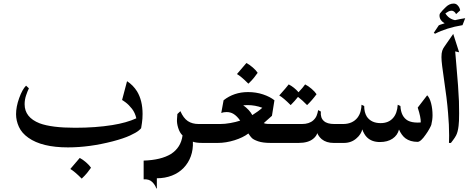

<svg xmlns="http://www.w3.org/2000/svg" viewBox="-20 -801 2633 1076"><path d="M771 -83Q771 -81 757.5 -69.5Q744 -58 708.5 -41.5Q673 -25 612 -9Q481 25 361 25Q215 25 139 -29Q102 -55 86 -90Q70 -125 70 -161Q70 -203 87.5 -251.5Q105 -300 126 -321L142 -306Q134 -290 126 -266Q118 -242 118 -217Q118 -143 202 -110Q269 -85 401 -85Q516 -85 609 -100Q690 -113 744 -138Q737 -169 719.5 -191.5Q702 -214 683 -228Q664 -242 664 -240L692 -346Q726 -324 748 -289Q779 -238 779 -162Q779 -135 775.5 -112Q772 -89 771 -83ZM490 139Q481 152 469 167Q457 182 438 200Q397 159 374 146Q416 98 427 84Q444 93 462.5 109Q481 125 490 139Z M1170 -106V0H1116Q1078 0 1061 -7Q1063 37 1049.5 74.5Q1036 112 1009 140Q982 168 943.5 183Q905 198 859 198V255H856Q849 234 832 218Q815 202 785 204V99Q882 96 938 62Q994 26 1003 -42Q987 -57 978.5 -84.5Q970 -112 972 -134Q972 -144 974 -162L991 -178Q1008 -139 1032.5 -122.5Q1057 -106 1094 -106Z M1424 -393Q1415 -380 1403 -365Q1391 -350 1372 -332Q1331 -373 1308 -386Q1350 -434 1361 -448Q1378 -439 1396.5 -423Q1415 -407 1424 -393Z M1621 -106V0H1498Q1453 0 1427 -9Q1401 -18 1391.5 -27.5Q1382 -37 1372 -53Q1342 -30 1294 -15Q1246 0 1200 0H1153Q1131 0 1115.5 -15.5Q1100 -31 1100 -52Q1100 -74 1115.5 -90Q1131 -106 1153 -106H1214Q1240 -106 1271 -111.5Q1302 -117 1326 -125Q1308 -151 1288 -163Q1271 -173 1250 -173Q1233 -173 1220 -168L1233 -239Q1291 -285 1370 -285Q1415 -285 1454 -272Q1493 -259 1518 -239L1504 -152Q1494 -144 1458 -111Q1467 -107 1480 -106.5Q1493 -106 1514 -106ZM1450 -197Q1410 -212 1368 -212Q1351 -212 1343 -211Q1378 -186 1394 -156Q1428 -177 1450 -197Z M1598 -328Q1629 -312 1653 -284Q1680 -313 1690 -328Q1708 -319 1726.5 -303Q1745 -287 1754 -273Q1730 -240 1701 -212Q1675 -239 1650 -258Q1633 -236 1609 -212Q1568 -253 1545 -266Q1587 -313 1598 -328Z M1897 -106V0H1850Q1809 0 1783 -21Q1766 -36 1758 -55Q1757 -50 1751.5 -41Q1746 -32 1736 -24Q1708 0 1653 0H1604Q1582 0 1566.5 -15.5Q1551 -31 1551 -53Q1551 -75 1566.5 -90.5Q1582 -106 1604 -106H1672Q1713 -106 1736 -127Q1749 -139 1754.5 -153Q1760 -167 1763 -184L1778 -176Q1775 -140 1795 -123Q1813 -106 1854 -106Z M2404 -155Q2404 -129 2397 -101Q2395 -95 2386 -78.5Q2377 -62 2366 -47Q2338 -6 2320 -6Q2279 -6 2252 -26Q2231 -42 2216 -75Q2208 -43 2180 -24Q2152 -5 2109 -5Q2063 -5 2036 -32Q2021 -47 2010 -76Q2008 -64 1999.5 -50.5Q1991 -37 1979 -27Q1950 0 1907 0H1880Q1858 0 1842.5 -14.5Q1827 -29 1827 -52Q1827 -76 1842.5 -91Q1858 -106 1880 -106H1902Q1955 -106 1983 -141Q1996 -158 2001 -178Q2006 -198 2006 -214L2021 -207Q2021 -171 2036 -147Q2061 -111 2113 -111Q2158 -111 2183 -140Q2206 -166 2209 -214L2224 -207Q2227 -147 2266 -125Q2287 -114 2321 -114Q2328 -114 2332.5 -114.5Q2337 -115 2338 -115Q2339 -143 2321 -198L2374 -267Q2388 -253 2396 -222Q2404 -191 2404 -155Z M2553 -508 2531 -513 2537 -442Q2549 -310 2552 -234Q2553 -214 2553 -166Q2553 -117 2550 -96Q2546 -61 2536 -42Q2529 -29 2519.5 -16.5Q2510 -4 2507 0H2496Q2496 -3 2496.5 -13.5Q2497 -24 2497 -42Q2497 -101 2491 -168Q2485 -245 2467 -365Q2462 -399 2458 -430.5Q2454 -462 2454 -481Q2454 -504 2458.5 -517Q2463 -530 2472 -542L2520 -611ZM2587 -699 2572 -660Q2482 -645 2418 -612L2411 -617L2439 -659Q2447 -663 2456.5 -665.5Q2466 -668 2472 -671Q2470 -672 2463 -676.5Q2456 -681 2449.5 -691Q2443 -701 2443 -715Q2443 -720 2446 -726Q2459 -743 2479 -762Q2499 -781 2522 -781Q2535 -781 2543.5 -772.5Q2552 -764 2555.5 -755Q2559 -746 2559 -743L2536 -722Q2531 -732 2524 -736.5Q2517 -741 2512 -741Q2499 -741 2488 -733.5Q2477 -726 2476 -726Q2495 -695 2530 -688Q2559 -695 2587 -699Z"/></svg>

Font: Katibeh
Style: Regular
Weight: 400
Designer: Arabic design by Kourosh Beigpour, Latin design by Eduardo Tunni, engineering by Lasse Fister
Version: Version 1.000